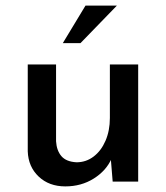

<svg xmlns="http://www.w3.org/2000/svg" viewBox="-20 -648 593 685"><path d="M213 17Q155 17 118 -18Q81 -53 79 -108V-418H180V-144Q182 -111 199 -91Q216 -71 253 -69Q287 -69 314 -89.5Q341 -110 356.5 -146Q372 -182 372 -227V-418H473V0H382L374 -98L378 -82Q359 -39 314.5 -11Q270 17 213 17ZM397 -628 267 -494H204L285 -628Z"/></svg>

Font: Reem Kufi Fun
Style: Regular
Weight: 400
Designer: Khaled Hosny
Version: Version 1.005